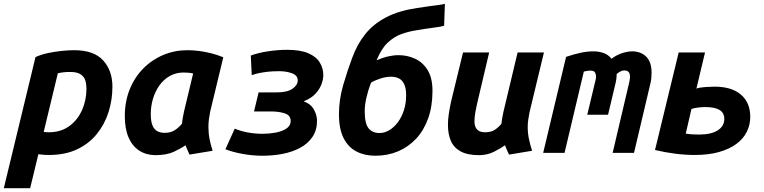

<svg xmlns="http://www.w3.org/2000/svg" viewBox="-64 -801 4004 1006"><path d="M-44 185 122 -502Q153 -516 189.5 -523.5Q226 -531 261.5 -534.5Q297 -538 324 -538Q428 -538 476.5 -484.5Q525 -431 525 -347Q525 -277 504.5 -213Q484 -149 443 -98.5Q402 -48 339.5 -18.5Q277 11 193 11Q171 11 159 9.5Q147 8 137 7L94 185ZM192 -108Q254 -108 298 -139.5Q342 -171 365.5 -223.5Q389 -276 389 -337Q389 -360 383 -379.5Q377 -399 358.5 -411.5Q340 -424 304 -424Q282 -424 266.5 -422Q251 -420 239 -417L165 -110Q170 -109 177.5 -108.5Q185 -108 192 -108Z M749 12Q700 11 664.5 -12.5Q629 -36 609.5 -81Q590 -126 590 -193Q590 -269 615.5 -332.5Q641 -396 686.5 -442Q732 -488 791.5 -513Q851 -538 918 -538Q948 -538 979 -534Q1010 -530 1042 -522Q1074 -514 1106 -501L1037 -215Q1033 -195 1030.5 -175.5Q1028 -156 1028 -136Q1028 -103 1034 -72.5Q1040 -42 1050 -11L929 9Q925 1 917.5 -16.5Q910 -34 908 -40Q886 -24 847.5 -6Q809 12 749 12ZM799 -105Q831 -105 852 -119Q873 -133 889 -152Q891 -169 893.5 -183Q896 -197 900 -216L948 -416Q935 -419 922 -420Q909 -421 897 -421Q858 -421 826 -403Q794 -385 772 -354.5Q750 -324 738 -285Q726 -246 726 -204Q726 -165 735 -143.5Q744 -122 760.5 -113.5Q777 -105 799 -105Z M1312 15Q1260 15 1207.5 5.5Q1155 -4 1117 -19L1166 -127Q1194 -115 1231.5 -107.5Q1269 -100 1312 -100Q1346 -100 1379.5 -106Q1413 -112 1436 -127Q1459 -142 1459 -167Q1459 -197 1428 -207Q1397 -217 1359 -217H1267L1291 -317H1387Q1441 -317 1468.5 -336Q1496 -355 1496 -380Q1496 -406 1466 -417Q1436 -428 1399 -428Q1362 -428 1334 -424.5Q1306 -421 1287 -416.5Q1268 -412 1255 -407L1250 -510Q1291 -525 1342.5 -532.5Q1394 -540 1440 -540Q1510 -540 1551.5 -522Q1593 -504 1611.5 -473.5Q1630 -443 1630 -407Q1630 -386 1620.5 -360Q1611 -334 1589 -310Q1567 -286 1527 -270Q1564 -257 1580.5 -227.5Q1597 -198 1597 -168Q1597 -119 1573.5 -84Q1550 -49 1509.5 -27Q1469 -5 1418 5Q1367 15 1312 15Z M1903 15Q1847 15 1804 -7Q1761 -29 1736.5 -77Q1712 -125 1712 -202Q1712 -279 1734 -354.5Q1756 -430 1781 -497Q1807 -569 1850 -622.5Q1893 -676 1959.5 -710.5Q2026 -745 2121 -759Q2159 -765 2185.5 -768.5Q2212 -772 2232 -774.5Q2252 -777 2267 -781L2263 -666Q2247 -661 2208 -656Q2169 -651 2122 -643Q2080 -637 2040.5 -623Q2001 -609 1967.5 -577.5Q1934 -546 1909 -485Q1941 -499 1970 -505.5Q1999 -512 2024 -512Q2070 -512 2110.5 -493.5Q2151 -475 2176.5 -434Q2202 -393 2202 -325Q2202 -244 2179.5 -181Q2157 -118 2116.5 -74.5Q2076 -31 2021.5 -8Q1967 15 1903 15ZM1925 -104Q1951 -104 1976 -119Q2001 -134 2021 -161Q2041 -188 2052.5 -224Q2064 -260 2064 -302Q2064 -338 2054 -359.5Q2044 -381 2026.5 -390Q2009 -399 1986 -399Q1958 -399 1929 -389.5Q1900 -380 1880 -368Q1864 -326 1855.5 -288Q1847 -250 1847 -218Q1847 -154 1867 -129Q1887 -104 1925 -104Z M2446 12Q2386 12 2350 -7.5Q2314 -27 2298.5 -62.5Q2283 -98 2283 -147Q2283 -174 2287.5 -204Q2292 -234 2299 -267L2362 -526H2499L2440 -276Q2432 -242 2427 -214.5Q2422 -187 2422 -166Q2422 -147 2428 -134Q2434 -121 2446.5 -114.5Q2459 -108 2478 -108Q2509 -108 2528 -120.5Q2547 -133 2563 -152Q2565 -169 2567.5 -183Q2570 -197 2574 -216L2648 -526H2786L2711 -215Q2707 -195 2704 -175.5Q2701 -156 2701 -136Q2701 -103 2707.5 -72.5Q2714 -42 2724 -11L2603 9Q2599 1 2591.5 -16.5Q2584 -34 2582 -40Q2560 -24 2524.5 -6Q2489 12 2446 12Z M2782 0 2902 -503Q2943 -517 2978 -524.5Q3013 -532 3045 -532Q3074 -532 3099 -523Q3124 -514 3140 -493Q3166 -513 3195.5 -522.5Q3225 -532 3249 -532Q3293 -532 3321.5 -504.5Q3350 -477 3350 -419Q3350 -406 3348.5 -390.5Q3347 -375 3343 -360L3258 0H3146L3233 -370Q3235 -378 3236 -386.5Q3237 -395 3237 -399Q3237 -416 3229.5 -424Q3222 -432 3207 -432Q3197 -432 3186.5 -426.5Q3176 -421 3167 -413Q3167 -387 3160 -360L3122 -200H3013L3053 -367Q3055 -374 3057 -383Q3059 -392 3059 -401Q3059 -412 3053.5 -421.5Q3048 -431 3031 -431Q3021 -431 3012 -429.5Q3003 -428 2995 -426L2894 0Z M3576 11Q3527 11 3475.5 4.5Q3424 -2 3368 -15L3492 -526H3630L3585 -337Q3602 -343 3632 -345Q3662 -347 3679 -347Q3770 -347 3818.5 -305Q3867 -263 3867 -189Q3867 -147 3849 -110.5Q3831 -74 3794.5 -47Q3758 -20 3703.5 -4.5Q3649 11 3576 11ZM3599 -96Q3662 -96 3696.5 -118Q3731 -140 3731 -178Q3731 -210 3706 -225Q3681 -240 3632 -240Q3613 -240 3593 -237.5Q3573 -235 3559 -230L3529 -101Q3546 -98 3564.5 -97Q3583 -96 3599 -96Z"/></svg>

Font: Ubuntu Sans Mono
Style: Italic
Weight: 400
Italic angle: -13.5°
Monospace: yes
Designer: Dalton Maag Ltd
Foundry: Dalton Maag Ltd
Version: Version 1.006